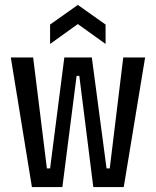

<svg xmlns="http://www.w3.org/2000/svg" viewBox="-20 -762 635 782"><path d="M110 0 24 -528H115L171 -76H184L242 -528H354L414 -76H427L482 -528H571L484 0H360L303 -453H292L234 0ZM184 -583V-662L297 -742L410 -662V-583L297 -664Z"/></svg>

Font: Bricolage Grotesque Condensed
Style: Regular
Weight: 400
Width: 3
Designer: Mathieu Triay
Foundry: Atelier Triay
Version: Version 1.000;gftools[0.9.30]